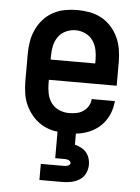

<svg xmlns="http://www.w3.org/2000/svg" viewBox="-53 -570 607 832"><g transform="rotate(5 250.0 -154.0)"><path d="M252 8Q225 8 197.5 3Q170 -2 146 -15Q122 -28 103.5 -48.5Q85 -69 73 -93.5Q61 -118 56.5 -145.5Q52 -173 52 -200V-320Q52 -347 56.5 -374Q61 -401 72.5 -426Q84 -451 102.5 -471.5Q121 -492 145 -505Q169 -518 196 -523Q223 -528 250 -528Q277 -528 304 -523Q331 -518 355 -505Q379 -492 397.5 -471.5Q416 -451 427.5 -426Q439 -401 443.5 -374Q448 -347 448 -320V-216H153V-200Q153 -178 157.5 -156Q162 -134 175 -116Q188 -98 209 -89Q230 -80 252 -80Q268 -80 284 -83Q300 -86 313.5 -95Q327 -104 335.5 -118Q344 -132 345 -149H446Q444 -125 436.5 -103Q429 -81 415.5 -62Q402 -43 383.5 -29Q365 -15 343 -6.5Q321 2 298 5Q275 8 252 8ZM347 -304V-320Q347 -342 342.5 -363.5Q338 -385 325.5 -403Q313 -421 292.5 -430.5Q272 -440 250 -440Q228 -440 207.5 -430.5Q187 -421 174.5 -403Q162 -385 157.5 -363.5Q153 -342 153 -320V-304ZM150 220V150H250Q254 150 258.5 149.5Q263 149 267 147.5Q271 146 274.5 143Q278 140 278 135Q278 131 274.5 127.5Q271 124 267 122.5Q263 121 258.5 120.5Q254 120 250 120H210V0H290V54Q304 58 317 64.5Q330 71 339.5 82Q349 93 353.5 107Q358 121 358 135Q358 155 349.5 173Q341 191 324.5 201.5Q308 212 288.5 216Q269 220 250 220Z"/></g></svg>

Font: Zed Mono Semibold
Style: Regular
Weight: 600
Monospace: yes
Designer: Belleve Invis
Foundry: Belleve Invis
Version: Version 1.0.0; ttfautohint (v1.8.4)